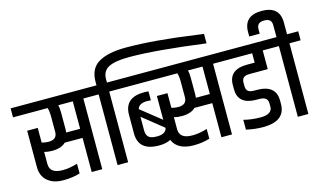

<svg xmlns="http://www.w3.org/2000/svg" viewBox="-129 -1204 2568 1527"><g transform="rotate(-15 1155.0 -440.0)"><path d="M265 -519Q265 -553 256 -582H-29V-656H642V-582H550V0H463V-281H316Q279 -244 203 -244Q169 -244 139 -252V-153Q139 -74 245 -74Q301 -74 367 -94V-14Q308 5 228 5Q148 5 100 -36Q52 -77 52 -151V-450H139V-329Q171 -321 194 -321Q265 -321 265 -383ZM463 -356V-582H343Q350 -561 350 -519V-383Q350 -374 348 -356Z M1610 -752Q1205 -806 986 -806Q871 -806 817.5 -778.5Q764 -751 764 -683V-656H855V-582H763V0H676V-582H584V-656H678V-685Q678 -795 756.5 -840.5Q835 -886 981 -886Q1212 -886 1548 -838Q1601 -831 1610 -830Z M1333 -519Q1333 -553 1324 -582H797V-656H1710V-582H1618V0H1531V-281H1384Q1347 -244 1271 -244Q1237 -244 1207 -252V-153Q1207 -74 1313 -74Q1369 -74 1435 -94V-14Q1376 5 1303 5Q1171 5 1132 -85Q1095 -65 1037 -65Q867 -65 867 -209V-362Q867 -505 1030 -505L1065 -503V-429Q1051 -431 1035 -431Q965 -431 954 -386L1120 -254V-450H1207V-329Q1239 -321 1262 -321Q1333 -321 1333 -383ZM951 -211Q951 -175 970 -157Q989 -139 1038 -139Q1106 -139 1120 -181V-189L951 -324ZM1531 -356V-582H1411Q1418 -561 1418 -519V-383Q1418 -374 1416 -356Z M2057 -161V-134Q2057 8 1873 8Q1805 8 1735 -8V-89Q1801 -72 1873 -72Q1970 -72 1970 -135V-159Q1970 -187 1954.5 -201.5Q1939 -216 1899 -216H1879Q1726 -216 1726 -343V-378Q1726 -505 1879 -505H1940V-582H1651V-656H2125V-582H2027V-428H1879Q1842 -428 1827.5 -414.5Q1813 -401 1813 -374V-346Q1813 -319 1827.5 -305Q1842 -291 1879 -291H1899Q2057 -291 2057 -161Z M2160 -656V-752Q2160 -781 2146.5 -795Q2133 -809 2099.5 -809Q2066 -809 2052 -794.5Q2038 -780 2038 -752V-717H1952V-753Q1952 -888 2099.5 -888Q2247 -888 2247 -753V-656H2339V-582H2247V0H2160V-582H2068V-656Z"/></g></svg>

Font: Khand Medium
Style: Regular
Weight: 500
Designer: Devanagari: Sanchit Sawaria, Jyotish Sonowal; Latin: Satya Rajpurohit
Foundry: Indian Type Foundry
Version: Version 1.100;PS 1.0;hotconv 1.0.78;makeotf.lib2.5.61930; tt